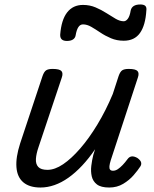

<svg xmlns="http://www.w3.org/2000/svg" viewBox="-20 -823 686 858"><path d="M161 15Q112 15 84.5 -8Q57 -31 53.5 -75.5Q50 -120 70 -182L170 -483Q177 -503 186.5 -509Q196 -515 215 -515Q246 -515 254.5 -505.5Q263 -496 256 -476L152 -165Q142 -136 140.5 -113Q139 -90 151 -77Q163 -64 192 -64Q225 -64 262 -89Q299 -114 338.5 -159.5Q378 -205 415.5 -267Q453 -329 484 -403L510 -483Q517 -503 526.5 -509Q536 -515 555 -515Q586 -515 594.5 -505.5Q603 -496 596 -476L475 -107Q470 -91 469 -80.5Q468 -70 472 -65Q476 -60 485 -60Q496 -60 506.5 -67Q517 -74 528 -85.5Q539 -97 550 -112Q558 -123 569 -124Q580 -125 594 -117Q608 -107 610.5 -97.5Q613 -88 607 -79Q596 -62 577 -40Q558 -18 530.5 -1.5Q503 15 468 15Q431 15 413 1Q395 -13 390 -35Q385 -57 388 -82Q391 -107 397 -131L405 -156Q377 -115 347 -83Q317 -51 286 -29Q255 -7 223.5 4Q192 15 161 15ZM279 -640Q248 -640 249 -668Q254 -734 280 -767.5Q306 -801 351 -801Q381 -801 407 -790Q433 -779 455.5 -764.5Q478 -750 497 -739Q516 -728 533 -728Q543 -728 551.5 -739.5Q560 -751 564 -776Q570 -803 607 -803Q623 -803 629.5 -796.5Q636 -790 634 -776Q630 -710 605.5 -675.5Q581 -641 533 -641Q502 -641 476 -652Q450 -663 428.5 -677.5Q407 -692 388 -703Q369 -714 351 -714Q338 -714 330 -701.5Q322 -689 318 -665Q316 -653 306 -646.5Q296 -640 279 -640Z"/></svg>

Font: Playwrite DE LA
Style: Regular
Weight: 400
Designer: Veronika Burian, José Scaglione
Foundry: TypeTogether
Version: Version 1.002